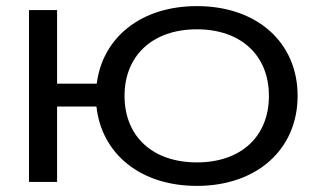

<svg xmlns="http://www.w3.org/2000/svg" viewBox="-20 -596 1036 629"><path d="M167 0V-247H296C313 -91 441 13 625 13C822 13 955 -107 955 -282C955 -457 822 -576 625 -576C443 -576 316 -474 297 -322H167V-563H75V0ZM625 -64C480 -64 388 -149 388 -282C388 -414 480 -500 625 -500C770 -500 861 -414 861 -282C861 -149 770 -64 625 -64Z"/></svg>

Font: Bounded Light
Style: Regular
Weight: 300
Designer: Vlad Churkin
Version: Version 3.0